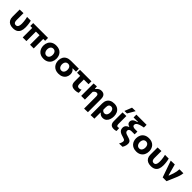

<svg xmlns="http://www.w3.org/2000/svg" viewBox="597 -3021 5452 5452"><g transform="rotate(45 3322.5 -295.5)"><path d="M288.8 13.3Q214.4 13.3 161.8 -12.7Q109.3 -38.8 81.8 -88.1Q54.3 -137.4 54.3 -206.9Q54.3 -231.7 54.3 -251.6Q54.3 -271.6 54.3 -291.2Q54.3 -355 54.3 -402.4Q54.3 -449.8 54.3 -499L203.5 -503.5Q203.5 -420.3 203.5 -350Q203.5 -279.8 203.5 -231.1Q203.5 -189.3 212.4 -161.5Q221.2 -133.7 240.4 -119.7Q259.5 -105.6 290.3 -105.6Q326.8 -105.6 346.8 -127Q366.8 -148.4 374.9 -184.2Q383.1 -219.9 383.1 -263.4Q383.1 -301.6 378.9 -343.2Q374.8 -384.8 367.7 -425Q360.5 -465.1 351.7 -499H501.2Q508.5 -472.3 514.3 -443.1Q520.1 -413.9 524.2 -382.8Q528.3 -351.6 530.5 -319.2Q532.7 -286.7 532.7 -253.7Q532.7 -170.2 508 -110.3Q483.4 -50.4 429.7 -18.5Q376 13.3 288.8 13.3Z M597.4 -382.2V-499H1194.2V-382.2Q1147.3 -382.2 1100 -382.2Q1052.8 -382.2 1008.6 -382.2H726.3ZM675.8 0Q675.8 -53.8 675.8 -104.3Q675.8 -154.7 675.8 -216.8V-266Q675.8 -315.3 675.8 -354.3Q675.8 -393.2 675.8 -425.6Q675.8 -457.9 675.8 -487.8H823.8Q823.8 -439.3 823.8 -383.9Q823.8 -328.6 823.8 -272.1V-208.7Q823.8 -153.1 823.8 -103.2Q823.8 -53.3 823.8 0ZM969.8 0Q969.8 -24.2 969.8 -53Q969.8 -81.8 969.8 -113.3Q969.8 -144.9 969.8 -177.9Q969.8 -211.6 969.8 -246Q969.8 -280.3 969.8 -317.7Q969.8 -355 969.8 -397Q969.8 -438.9 969.8 -487.8H1117.8V-199.5Q1117.8 -167 1117.8 -134.1Q1117.8 -101.2 1117.8 -67.8Q1117.8 -34.4 1117.8 0Z M1519.7 13.3Q1451.6 13.3 1401.4 -8.1Q1351.2 -29.6 1318.3 -66.6Q1285.4 -103.6 1269.3 -151.3Q1253.2 -198.9 1253.2 -251Q1253.2 -325.6 1283.3 -384.8Q1313.4 -444 1372.1 -478.3Q1430.8 -512.7 1516.6 -512.7Q1582.7 -512.7 1632.4 -492.8Q1682 -472.8 1715.2 -437.1Q1748.3 -401.3 1764.9 -353.8Q1781.4 -306.2 1781.4 -251Q1781.4 -175.7 1751 -115.9Q1720.5 -56.2 1661.9 -21.4Q1603.3 13.3 1519.7 13.3ZM1519.1 -108.7Q1556.3 -108.7 1580.7 -128.9Q1605.1 -149.1 1617.2 -181.5Q1629.3 -213.9 1629.3 -251Q1629.3 -294.8 1615.5 -326Q1601.6 -357.3 1576.6 -374Q1551.7 -390.6 1518.5 -390.6Q1481.7 -390.6 1456.5 -372.2Q1431.2 -353.7 1418.2 -322.1Q1405.3 -290.5 1405.3 -251Q1405.3 -213.9 1418.1 -181.5Q1430.9 -149.1 1456.3 -128.9Q1481.6 -108.7 1519.1 -108.7Z M2117.2 13.3Q2049.3 13.3 1999.1 -8Q1948.9 -29.4 1915.9 -66.3Q1882.9 -103.3 1866.8 -150.7Q1850.7 -198.1 1850.7 -250.2Q1850.7 -325.1 1879.9 -381Q1909.1 -436.9 1967.5 -467.9Q2026 -499 2113.5 -499Q2152.7 -499 2182 -499Q2211.4 -499 2240.1 -499Q2268.9 -499 2306 -499H2432.6V-382.2Q2401.2 -382.2 2368 -382.2Q2334.8 -382.2 2300.8 -382.2V-371.8Q2319.8 -360 2333.8 -343.7Q2347.9 -327.3 2357.3 -307.9Q2366.8 -288.6 2371.5 -266.8Q2376.2 -245.1 2376.2 -221.5Q2376.2 -155.5 2346.3 -102.3Q2316.4 -49 2258.6 -17.8Q2200.8 13.3 2117.2 13.3ZM2116.6 -108.7Q2153.8 -108.7 2178.2 -128.6Q2202.6 -148.4 2214.7 -180.6Q2226.8 -212.7 2226.8 -249.1Q2226.8 -280.4 2219.2 -305.4Q2211.5 -330.5 2197.2 -348Q2182.8 -365.6 2162.4 -374.9Q2141.9 -384.3 2116 -384.3Q2079.2 -384.3 2054 -366.6Q2028.7 -348.9 2015.7 -318.3Q2002.8 -287.7 2002.8 -248.4Q2002.8 -212.1 2015.6 -180.1Q2028.4 -148.1 2053.8 -128.4Q2079.1 -108.7 2116.6 -108.7Z M2777 13.3Q2718.7 13.3 2679.6 -4.5Q2640.6 -22.3 2621.1 -59.9Q2601.5 -97.6 2601.5 -157.4Q2601.5 -190.2 2601.5 -224Q2601.5 -257.8 2601.5 -294.5Q2601.5 -331.2 2601.5 -372.4Q2601.5 -413.6 2601.5 -461.4H2748.3Q2748.3 -396.4 2748.3 -331.5Q2748.3 -266.6 2748.3 -201.4Q2748.3 -155.8 2765.8 -132.2Q2783.2 -108.7 2825.3 -108.7Q2843.6 -108.7 2865 -114.5Q2886.4 -120.2 2904.3 -134.5L2913.7 -13.9Q2899.3 -6 2878.5 0.2Q2857.6 6.3 2832.1 9.8Q2806.6 13.3 2777 13.3ZM2476.2 -382.2V-499H2936.9V-382.2Q2882 -382.2 2826.8 -382.2Q2771.6 -382.2 2720.2 -382.2H2619.7Z M3336.9 196.5Q3336.9 169.9 3336.9 142Q3336.9 114 3336.9 85Q3336.9 55.9 3336.9 25.4Q3336.9 -5 3336.9 -36.5Q3336.9 -99.4 3336.9 -162.3Q3336.9 -225.2 3336.9 -288.1Q3336.9 -331.9 3322.6 -354.1Q3308.3 -376.4 3271.9 -376.4Q3250.3 -376.4 3232.3 -367.7Q3214.3 -358.9 3199.5 -344.2Q3184.7 -329.4 3172.8 -311.5V-208Q3172.8 -152.1 3172.8 -102.9Q3172.8 -53.7 3172.8 0H3023.5Q3023.5 -53.7 3023.5 -103.8Q3023.5 -154 3023.5 -216V-266Q3023.5 -323.3 3023.5 -381.3Q3023.5 -439.4 3023.5 -499L3149.2 -506.3L3155.4 -419.6H3168.2Q3185.1 -444 3209 -465.3Q3232.8 -486.5 3264.3 -499.6Q3295.7 -512.7 3335.6 -512.7Q3409.6 -512.7 3447.8 -468.3Q3486.1 -423.9 3486.1 -335.9Q3486.1 -285.9 3486.1 -241.3Q3486.1 -196.7 3486.1 -157.2V-67.3Q3486.1 4.7 3486.1 66.2Q3486.1 127.6 3486.1 192Z M3596.7 196.5Q3596.7 142.8 3596.7 90.4Q3596.7 38 3596.7 -24V-266Q3596.7 -344.7 3625.7 -399.8Q3654.7 -454.9 3709.9 -483.8Q3765.1 -512.7 3844.2 -512.7Q3928 -512.7 3983.7 -478Q4039.4 -443.3 4067.2 -383.8Q4094.9 -324.4 4094.9 -250.2Q4094.9 -180.7 4073.3 -120.6Q4051.6 -60.4 4007.2 -23.6Q3962.8 13.3 3894.4 13.3Q3864.2 13.3 3838.6 5.3Q3813 -2.8 3792.1 -18Q3771.2 -33.1 3755 -54.1H3745.9V-16Q3745.9 39.9 3745.9 89.1Q3745.9 138.3 3745.9 192ZM3837.3 -113.7Q3873.9 -113.7 3897.1 -133.3Q3920.3 -152.8 3931.2 -184.5Q3942.2 -216.1 3942.2 -252.4Q3942.2 -292.2 3931.2 -323.3Q3920.1 -354.4 3897.9 -372.3Q3875.7 -390.3 3841.7 -390.3Q3795.2 -390.3 3770.5 -359Q3745.9 -327.7 3745.9 -263.9V-169.3Q3755.1 -152.6 3768.5 -140.1Q3782 -127.7 3799.3 -120.7Q3816.6 -113.7 3837.3 -113.7Z M4336.6 13.3Q4289.4 13.3 4255.6 -3.4Q4221.7 -20.1 4203.7 -56.6Q4185.7 -93 4185.7 -151.7Q4185.7 -187.5 4185.7 -212.6Q4185.7 -237.7 4185.7 -266Q4185.7 -337.9 4185.7 -391.1Q4185.7 -444.2 4185.7 -499L4334.9 -503.3Q4334.9 -446.9 4334.9 -396Q4334.9 -345.1 4334.9 -302.3Q4334.9 -259.5 4334.9 -226.4V-188.1Q4334.9 -151.2 4345.8 -129.9Q4356.7 -108.7 4386.5 -108.7Q4397.6 -108.7 4408.5 -111.5Q4419.4 -114.3 4431.8 -122.8L4438.9 -6.9Q4428.3 -0.6 4412.2 3.9Q4396.1 8.4 4376.9 10.9Q4357.7 13.3 4336.6 13.3ZM4194 -565.5Q4215.8 -620.6 4237.5 -675.6Q4259.2 -730.5 4280.5 -784.9L4423.9 -788.4Q4402 -750.5 4380.4 -713.2Q4358.8 -675.9 4337.9 -639.5Q4316.9 -603.1 4296.3 -567.1Z M4739.5 195.5Q4750.2 176.4 4758.3 158.5Q4766.5 140.7 4772.2 124.2Q4778 107.7 4780.8 92.7Q4783.6 77.8 4783.6 64.5Q4783.6 44.7 4773.6 31.4Q4763.7 18.1 4743 8.5Q4722.4 -1.2 4689 -10.4Q4652 -20.6 4616.7 -33.3Q4581.5 -45.9 4553.4 -65.2Q4525.3 -84.6 4508.7 -115.1Q4492.2 -145.5 4492.2 -191.7Q4492.2 -223.9 4502.8 -248.6Q4513.5 -273.3 4530.8 -290.8Q4548 -308.4 4568.1 -319.6Q4588.2 -330.8 4606.8 -336.2V-348Q4584 -353.7 4562 -366.2Q4539.9 -378.8 4525.6 -401.3Q4511.4 -423.8 4511.4 -458.7Q4511.4 -510.7 4553.5 -548.6Q4595.5 -586.5 4686.3 -607.1V-618.9H4677.4Q4656.7 -618.9 4627.8 -618.9Q4599 -618.9 4567.6 -618.9Q4536.3 -618.9 4508.1 -618.9V-732.6H4917.9V-623.8Q4840.7 -611 4784.3 -592.7Q4728 -574.3 4697.3 -547.9Q4666.6 -521.5 4666.6 -483.6Q4666.6 -446.4 4697 -429.2Q4727.4 -412 4771.5 -412Q4799.9 -412 4821.3 -412Q4842.6 -412 4869.3 -412V-301Q4839.3 -301 4809.1 -301Q4778.8 -301 4749.1 -301Q4717.1 -301 4693.4 -292.3Q4669.8 -283.7 4657 -266.9Q4644.3 -250.1 4644.3 -225.5Q4644.3 -192.7 4662 -173.6Q4679.6 -154.5 4714.8 -141.5Q4750 -128.5 4803.2 -113.2Q4854.8 -98.7 4882 -79.1Q4909.3 -59.6 4919.2 -33.8Q4929.1 -8.1 4929.1 26.3Q4929.1 57.2 4920.8 88.2Q4912.4 119.2 4900.1 146.1Q4887.8 173 4875.1 192Z M5242.2 13.3Q5174.1 13.3 5123.9 -8.1Q5073.7 -29.6 5040.8 -66.6Q5007.9 -103.6 4991.8 -151.3Q4975.7 -198.9 4975.7 -251Q4975.7 -325.6 5005.8 -384.8Q5035.9 -444 5094.6 -478.3Q5153.3 -512.7 5239.1 -512.7Q5305.2 -512.7 5354.9 -492.8Q5404.5 -472.8 5437.7 -437.1Q5470.8 -401.3 5487.4 -353.8Q5503.9 -306.2 5503.9 -251Q5503.9 -175.7 5473.5 -115.9Q5443 -56.2 5384.4 -21.4Q5325.8 13.3 5242.2 13.3ZM5241.6 -108.7Q5278.8 -108.7 5303.2 -128.9Q5327.6 -149.1 5339.7 -181.5Q5351.8 -213.9 5351.8 -251Q5351.8 -294.8 5338 -326Q5324.1 -357.3 5299.1 -374Q5274.2 -390.6 5241 -390.6Q5204.2 -390.6 5179 -372.2Q5153.7 -353.7 5140.7 -322.1Q5127.8 -290.5 5127.8 -251Q5127.8 -213.9 5140.6 -181.5Q5153.4 -149.1 5178.8 -128.9Q5204.1 -108.7 5241.6 -108.7Z M5827.3 13.3Q5752.9 13.3 5700.3 -12.7Q5647.8 -38.8 5620.3 -88.1Q5592.8 -137.4 5592.8 -206.9Q5592.8 -231.7 5592.8 -251.6Q5592.8 -271.6 5592.8 -291.2Q5592.8 -355 5592.8 -402.4Q5592.8 -449.8 5592.8 -499L5742 -503.5Q5742 -420.3 5742 -350Q5742 -279.8 5742 -231.1Q5742 -189.3 5750.9 -161.5Q5759.7 -133.7 5778.9 -119.7Q5798 -105.6 5828.8 -105.6Q5865.3 -105.6 5885.3 -127Q5905.3 -148.4 5913.4 -184.2Q5921.6 -219.9 5921.6 -263.4Q5921.6 -301.6 5917.4 -343.2Q5913.3 -384.8 5906.2 -425Q5899 -465.1 5890.2 -499H6039.7Q6047 -472.3 6052.8 -443.1Q6058.6 -413.9 6062.7 -382.8Q6066.8 -351.6 6069 -319.2Q6071.2 -286.7 6071.2 -253.7Q6071.2 -170.2 6046.5 -110.3Q6021.9 -50.4 5968.2 -18.5Q5914.5 13.3 5827.3 13.3Z M6296.8 0Q6280.6 -47 6263.6 -94.9Q6246.7 -142.8 6230.3 -188.9L6199.2 -277.5Q6180.1 -332.5 6160.5 -388.4Q6140.9 -444.2 6121.4 -499L6279.4 -503.5Q6289.7 -466 6302.1 -420.6Q6314.4 -375.2 6327.3 -328Q6340.2 -280.8 6352 -237L6372.6 -161.1H6384.6L6435.2 -304.1Q6450.8 -354.7 6460 -402.5Q6469.1 -450.3 6470.2 -499H6629.1Q6626.3 -466.7 6619.7 -436Q6613 -405.2 6603.8 -375.7Q6594.6 -346.2 6583.6 -317.6Q6572.5 -289 6560.8 -261.3Q6532.9 -196.1 6504.6 -129.8Q6476.4 -63.6 6449 0Z"/></g></svg>

Font: Commissioner Thin
Style: Regular
Weight: 100
Designer: Kostas Bartsokas
Foundry: Kostas Bartsokas
Version: Version 1.001;gftools[0.9.23]